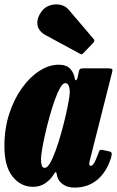

<svg xmlns="http://www.w3.org/2000/svg" viewBox="-20 -830 530 871"><path d="M484 -115Q464 -50.5 421.8 -14.8Q379.5 21 318 21Q286 21 265.8 6.5Q245.5 -8 240 -28Q238.5 -33.5 238 -36.5Q237.5 -39.5 237 -42.5Q235 -51 231.8 -49Q228.5 -47 221.5 -35.5Q207.5 -13.5 184.2 2Q161 17.5 129.5 17.5Q74.5 17.5 37.2 -28.8Q0 -75 0 -166.5Q0 -246.5 22 -314Q44 -381.5 80 -431.2Q116 -481 159.5 -508.8Q203 -536.5 246 -536.5Q282.5 -536.5 299 -517.2Q315.5 -498 318 -479Q319.5 -467 324.5 -466Q329.5 -465 333.5 -485L337.5 -505Q339 -513 342.8 -516.5Q346.5 -520 358 -520H469.5Q486.5 -520 489 -515.8Q491.5 -511.5 487.5 -498L389.5 -110.5Q388 -106.5 386.5 -98.5Q385 -90.5 385 -87Q385 -77.5 391.5 -77.5Q398.5 -77.5 406 -88.8Q413.5 -100 427 -136.5Q430.5 -146.5 433.2 -149Q436 -151.5 451.5 -148.5L476.5 -143Q484.5 -141.5 486.2 -136Q488 -130.5 484 -115ZM296.5 -410.5Q297 -426.5 292.2 -439.8Q287.5 -453 276 -453Q265 -453 252.8 -431.5Q240.5 -410 228.2 -375.5Q216 -341 204.8 -300.8Q193.5 -260.5 184.8 -221.5Q176 -182.5 171 -152.5Q166 -122.5 166 -109.5Q166 -92.5 169 -80.5Q172 -68.5 183 -68.5Q194.5 -68.5 207 -90Q219.5 -111.5 232.2 -146.5Q245 -181.5 256.5 -222.2Q268 -263 277 -301.8Q286 -340.5 291.2 -369.8Q296.5 -399 296.5 -410.5ZM171 -781Q185 -799 207.8 -806Q230.5 -813 253.8 -808.2Q277 -803.5 292 -785.5L403.5 -654.5Q412.5 -645.5 404 -636.5L358 -589Q353.5 -584.5 351 -583.8Q348.5 -583 343 -586L188 -670Q153.5 -688.5 149.8 -718.8Q146 -749 171 -781Z"/></svg>

Font: Besley* Condensed Heavy
Style: Italic
Weight: 800
Width: 3
Italic angle: -13°
Designer: Owen Earl
Foundry: indestructible type*
Version: Version 3.000; ttfautohint (v1.8.3)